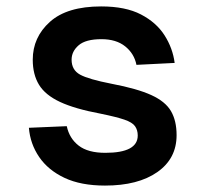

<svg xmlns="http://www.w3.org/2000/svg" viewBox="-20 -566 640 598"><path d="M307 12Q232 12 181 -12Q130 -36 102 -77Q74 -118 70 -168L188 -173Q196 -135 225 -112.5Q254 -90 308 -90Q409 -90 409 -144Q409 -161 400.5 -173Q392 -185 367 -193.5Q342 -202 293 -212Q213 -227 167 -248.5Q121 -270 101.5 -302Q82 -334 82 -380Q82 -450 135.5 -498Q189 -546 295 -546Q371 -546 419 -521Q467 -496 492.5 -456Q518 -416 524 -370L405 -364Q398 -399 370 -421.5Q342 -444 296 -444Q247 -444 225 -425Q203 -406 203 -380Q203 -348 229.5 -333.5Q256 -319 328 -305Q407 -290 451 -270Q495 -250 512.5 -220Q530 -190 530 -145Q530 -72 470 -30Q410 12 307 12Z"/></svg>

Font: Geist Mono SemiBold
Style: Regular
Weight: 600
Monospace: yes
Designer: Basement.studio, Andrés Briganti, Mateo Zaragoza
Foundry: Basement.studio, Vercel, Andrés Briganti, Guido Ferreyra, Mateo Zaragoza
Version: Version 1.500; ttfautohint (v1.8.4.7-5d5b)